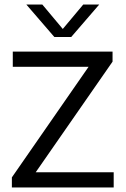

<svg xmlns="http://www.w3.org/2000/svg" viewBox="-20 -821 550 841"><path d="M32 0V-44L379.5 -545L383.5 -528.5H36V-595H473V-551L125 -50L121 -66.5H478V0ZM218 -659 95.5 -801H165.5L263.5 -684H246.5L344.5 -801H414.5L292 -659Z"/></svg>

Font: Encode Sans SC Condensed Thin
Style: Regular
Weight: 400
Version: Version 3.002